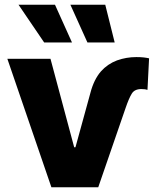

<svg xmlns="http://www.w3.org/2000/svg" viewBox="-20 -795 664 815"><path d="M198.2 0 11.2 -545.4H194.3L294.9 -169.9H300.3L363.8 -400.9Q378.4 -457 408.2 -491.7Q436.5 -523.4 476.6 -538.6Q516.1 -552.7 558.6 -552.7Q576.2 -552.7 589.4 -551.3Q605.5 -549.3 612.8 -547.4L606 -413.6Q605 -413.6 601.3 -414.6Q597.7 -415.5 595.7 -416Q587.9 -417 580.1 -417Q551.3 -417 539.6 -397.9Q527.3 -378.4 512.7 -335.4L397 0ZM285.6 -614.7H167.5L58.6 -774.9H213.4ZM466.8 -614.7H351.1L278.8 -774.9H426.8Z"/></svg>

Font: My Font
Style: Regular
Weight: 500
Designer: Rasmus Andersson
Foundry: rsms
Version: Version 0.001